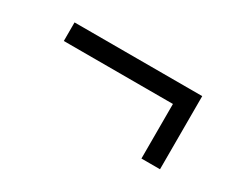

<svg xmlns="http://www.w3.org/2000/svg" viewBox="-50 -542 700 573"><g transform="rotate(30 300.0 -256.0)"><path d="M456 -130V-318H80V-382H520V-130Z"/></g></svg>

Font: DM Mono Light
Style: Regular
Weight: 300
Designer: Colophon Foundry
Foundry: Colophon Foundry
Version: Version 1.000; ttfautohint (v1.8.2.53-6de2)